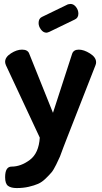

<svg xmlns="http://www.w3.org/2000/svg" viewBox="-20 -734 516 975"><path d="M6 166Q6 112 39 112Q86 112 131.5 78Q177 44 182 -35L10 -403Q6 -413 6 -420Q6 -444 35.5 -463Q65 -482 92 -482Q122 -482 129 -460L249 -161L346 -460Q353 -482 380 -482Q406 -482 437 -462.5Q468 -443 468 -418Q468 -410 465 -403L319 -30L302 14Q290 48 284.5 61Q279 74 265.5 101.5Q252 129 241.5 141.5Q231 154 212 172.5Q193 191 173.5 199.5Q154 208 126 214.5Q98 221 65 221Q36 221 21 210Q6 199 6 166ZM176 -617Q176 -640 193 -648L325 -712Q335 -714 338 -714Q354 -714 366 -698.5Q378 -683 378 -665Q378 -643 360 -635L230 -572Q220 -568 216 -568Q200 -568 188 -584Q176 -600 176 -617Z"/></svg>

Font: Terminal Dosis
Style: Bold
Weight: 700
Designer: EdgarTolentino, PabloImpallari, IginoMarini
Foundry: EdgarTolentino, PabloImpallari, IginoMarini
Version: Version 1.006